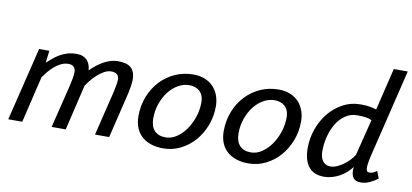

<svg xmlns="http://www.w3.org/2000/svg" viewBox="-65 -885 2379 1109"><g transform="rotate(10 1124.0 -330.5)"><path d="M277.8 0 337.9 -244.6Q344.7 -273.9 348.9 -295.9Q353 -317.9 353 -334.5Q353 -354.5 342 -365Q331.1 -375.5 310.5 -375.5Q287.6 -375.5 266.8 -365Q246.1 -354.5 228 -338.9Q210 -323.2 195.3 -305.2Q180.7 -287.1 170.4 -272.5L105.5 0H23.4L128.4 -430.7H188.5L179.7 -359.4Q195.3 -373 211.9 -387.5Q228.5 -401.9 248.5 -413.6Q268.6 -425.3 293 -432.9Q317.4 -440.4 348.1 -440.4Q368.7 -440.4 383.8 -434.3Q398.9 -428.2 409.2 -417.2Q419.4 -406.2 424.8 -391.4Q430.2 -376.5 431.2 -358.4Q446.3 -373.5 464.1 -388.2Q481.9 -402.8 502.2 -414.6Q522.5 -426.3 544.7 -433.3Q566.9 -440.4 590.3 -440.4Q613.8 -440.4 632.3 -436Q650.9 -431.6 664.1 -421.1Q677.2 -410.6 684.3 -393.3Q691.4 -376 691.4 -350.1Q691.4 -332 687.5 -308.1Q683.6 -284.2 676.8 -255.4L615.2 0H532.2L595.2 -259.3Q600.6 -281.7 604 -302Q607.4 -322.3 607.4 -335Q607.4 -355.5 595.5 -365.5Q583.5 -375.5 561.5 -375.5Q542 -375.5 521.7 -364.5Q501.5 -353.5 483.2 -337.2Q464.8 -320.8 449.5 -302Q434.1 -283.2 423.8 -267.6L360.4 0Z M760.7 -148.4Q760.7 -211.4 782 -264.9Q803.2 -318.4 840.1 -357.4Q877 -396.5 926.3 -418.5Q975.6 -440.4 1032.2 -440.4Q1070.8 -440.4 1100.6 -428.2Q1130.4 -416 1150.4 -394.3Q1170.4 -372.6 1180.9 -343.5Q1191.4 -314.5 1191.4 -280.8Q1191.4 -221.7 1171.1 -168.9Q1150.9 -116.2 1116 -76.4Q1081.1 -36.6 1033.9 -13.2Q986.8 10.3 932.6 10.3Q890.1 10.3 857.9 -1.5Q825.7 -13.2 804 -33.9Q782.2 -54.7 771.5 -84Q760.7 -113.3 760.7 -148.4ZM847.2 -151.4Q847.2 -105 869.9 -79.8Q892.6 -54.7 935.5 -54.7Q969.2 -54.7 999.8 -75Q1030.3 -95.2 1053.7 -128.4Q1077.1 -161.6 1091.1 -203.6Q1105 -245.6 1105 -289.1Q1105 -311.5 1098.4 -327.9Q1091.8 -344.2 1080.3 -354.7Q1068.8 -365.2 1053.2 -370.4Q1037.6 -375.5 1020 -375.5Q985.4 -375.5 953.9 -357.2Q922.4 -338.9 898.7 -307.9Q875 -276.9 861.1 -236.3Q847.2 -195.8 847.2 -151.4Z M1260.7 -148.4Q1260.7 -211.4 1282 -264.9Q1303.2 -318.4 1340.1 -357.4Q1377 -396.5 1426.3 -418.5Q1475.6 -440.4 1532.2 -440.4Q1570.8 -440.4 1600.6 -428.2Q1630.4 -416 1650.4 -394.3Q1670.4 -372.6 1680.9 -343.5Q1691.4 -314.5 1691.4 -280.8Q1691.4 -221.7 1671.1 -168.9Q1650.9 -116.2 1616 -76.4Q1581.1 -36.6 1533.9 -13.2Q1486.8 10.3 1432.6 10.3Q1390.1 10.3 1357.9 -1.5Q1325.7 -13.2 1304 -33.9Q1282.2 -54.7 1271.5 -84Q1260.7 -113.3 1260.7 -148.4ZM1347.2 -151.4Q1347.2 -105 1369.9 -79.8Q1392.6 -54.7 1435.5 -54.7Q1469.2 -54.7 1499.8 -75Q1530.3 -95.2 1553.7 -128.4Q1577.1 -161.6 1591.1 -203.6Q1605 -245.6 1605 -289.1Q1605 -311.5 1598.4 -327.9Q1591.8 -344.2 1580.3 -354.7Q1568.8 -365.2 1553.2 -370.4Q1537.6 -375.5 1520 -375.5Q1485.4 -375.5 1453.9 -357.2Q1422.4 -338.9 1398.7 -307.9Q1375 -276.9 1361.1 -236.3Q1347.2 -195.8 1347.2 -151.4Z M1903.3 -54.7Q1922.4 -54.7 1942.6 -64Q1962.9 -73.2 1981.2 -86.9Q1999.5 -100.6 2014.2 -116.7Q2028.8 -132.8 2037.1 -146.5L2090.3 -358.9Q2075.7 -366.7 2055.9 -369.6Q2036.1 -372.6 2004.4 -372.6Q1966.8 -372.6 1936.8 -352.5Q1906.7 -332.5 1885.7 -299.1Q1864.7 -265.6 1853.3 -222.4Q1841.8 -179.2 1841.8 -132.8Q1841.8 -117.2 1845.2 -103Q1848.6 -88.9 1856 -78.1Q1863.3 -67.4 1875 -61Q1886.7 -54.7 1903.3 -54.7ZM2123.5 -158.2Q2116.7 -129.9 2114 -110.8Q2111.3 -91.8 2112.1 -80.3Q2112.8 -68.8 2116.9 -64Q2121.1 -59.1 2127.9 -59.1Q2145.5 -59.1 2155.5 -64.9Q2165.5 -70.8 2173.8 -76.2L2190.4 -34.2Q2169.4 -18.1 2143.3 -5.9Q2117.2 6.3 2088.9 5.9Q2076.2 5.9 2065.4 2Q2054.7 -2 2047.4 -11.2Q2040 -20.5 2036.9 -36.1Q2033.7 -51.8 2036.1 -75.2Q2023.9 -58.1 2006.6 -42.5Q1989.3 -26.9 1968.5 -15.1Q1947.8 -3.4 1924.1 3.4Q1900.4 10.3 1876 10.3Q1848.1 10.3 1825.9 1.7Q1803.7 -6.8 1788.1 -24.9Q1772.5 -43 1763.9 -71Q1755.4 -99.1 1755.4 -137.7Q1755.4 -193.4 1773.9 -247.1Q1792.5 -300.8 1826.7 -343.3Q1860.8 -385.7 1908.7 -411.9Q1956.5 -438 2015.1 -438Q2031.2 -438 2043.7 -437Q2056.2 -436 2066.7 -434.3Q2077.1 -432.6 2086.7 -430.2Q2096.2 -427.7 2106.4 -424.8L2166 -672.4H2248Z"/></g></svg>

Font: PT Astra Sans
Style: Italic
Weight: 400
Italic angle: -16°
Designer: A.Korolkova, I. Chaeva
Foundry: ParaType Ltd
Version: Version 1.001; ttfautohint (v1.6)